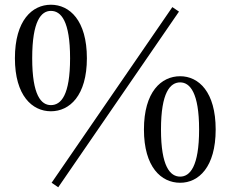

<svg xmlns="http://www.w3.org/2000/svg" viewBox="-20 -762 976 811"><path d="M195 -292C274 -292 347 -358 347 -516C347 -676 274 -742 195 -742C116 -742 43 -676 43 -516C43 -358 116 -292 195 -292ZM195 -318C154 -318 116 -359 116 -516C116 -674 154 -716 195 -716C238 -716 276 -673 276 -516C276 -360 238 -318 195 -318ZM741 10C819 10 891 -56 891 -215C891 -374 819 -440 741 -440C661 -440 588 -374 588 -215C588 -56 661 10 741 10ZM741 -16C699 -16 660 -58 660 -215C660 -372 699 -414 741 -414C782 -414 821 -371 821 -215C821 -58 782 -16 741 -16ZM226 29 736 -713 708 -732 198 10Z"/></svg>

Font: Noto Serif CJK SC Medium
Style: Regular
Weight: 500
Designer: Ryoko NISHIZUKA 西塚涼子 (kana & ideographs); Frank Grießhammer (Latin, Greek & Cyrillic); Wenlong ZHANG 张文龙 (bopomofo); San
Foundry: Adobe
Version: Version 2.001;hotconv 1.1.0;makeotfexe 2.6.0